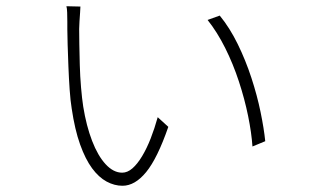

<svg xmlns="http://www.w3.org/2000/svg" viewBox="-20 -584 1040 616"><path d="M238 -563Q238 -559 237 -544.5Q236 -530 235 -515Q234 -500 234 -491Q234 -473 234.5 -442Q235 -411 236 -375Q237 -339 240 -303.5Q243 -268 247 -242Q257 -180 275.5 -132Q294 -84 319 -57Q344 -30 372 -30Q389 -30 405 -44Q421 -58 436 -83Q451 -108 463.5 -140Q476 -172 486 -208L520 -177Q485 -76 449 -32Q413 12 373 12Q347 12 322 -1.5Q297 -15 275.5 -44Q254 -73 237 -120.5Q220 -168 210 -236Q206 -260 203.5 -296Q201 -332 199.5 -370.5Q198 -409 197 -441Q196 -473 196 -490Q196 -498 196 -513.5Q196 -529 195.5 -543.5Q195 -558 193 -564ZM685 -534Q717 -495 742.5 -443Q768 -391 786.5 -334.5Q805 -278 816 -224.5Q827 -171 831 -131L790 -114Q787 -158 776 -212Q765 -266 746.5 -322.5Q728 -379 702.5 -430Q677 -481 646 -520Z"/></svg>

Font: Noto Sans SC ExtraLight
Style: Regular
Weight: 250
Designer: Ryoko NISHIZUKA 西塚涼子 (kana, bopomofo & ideographs); Paul D. Hunt (Latin, Greek & Cyrillic); Sandoll Communications 산돌커뮤니
Foundry: Adobe
Version: Version 2.004-H2;hotconv 1.0.118;makeotfexe 2.5.65603